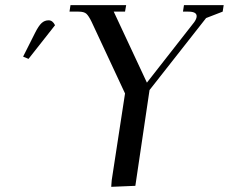

<svg xmlns="http://www.w3.org/2000/svg" viewBox="-20 -722 889 746"><path d="M69.8 -502 116.2 -594.2Q129.9 -621.6 141.6 -632.3Q153.3 -643.1 168.9 -643.1Q184.6 -643.1 193.8 -624L90.8 -493.2ZM250 -676.8 253.9 -702.1H470.2L465.8 -676.8H421.9L550.8 -400.9L734.9 -636.2Q744.1 -649.4 744.1 -659.2Q744.1 -676.8 711.9 -676.8H690.9L694.8 -702.1H849.1L845.2 -676.8L780.8 -651.9L561 -372.1L505.9 0L412.1 3.9L414.1 -22L465.8 -358.9L335.9 -637.2Q324.7 -660.2 315.7 -668.5Q306.6 -676.8 285.2 -676.8Z"/></svg>

Font: Dihjauti
Style: Bold Italic
Weight: 700
Italic angle: -9°
Designer: T. Christopher White
Version: Version 3.0.0